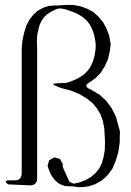

<svg xmlns="http://www.w3.org/2000/svg" viewBox="-20 -787 540 790"><path d="M13.7 -28.3Q-8.8 -44.9 19.5 -44.9H40Q69.3 -44.9 69.3 -74.2V-585.9L72.3 -620.1L79.1 -652.3L87.9 -680.7L100.6 -705.1L117.2 -726.6L135.7 -743.2L157.2 -754.9L180.7 -762.7L205.1 -764.6H220.7L250 -766.6H282.2L312.5 -760.7L338.9 -751L364.3 -737.3L385.7 -717.8L404.3 -695.3L418.9 -668L429.7 -638.7L435.5 -604.5L431.6 -575.2L423.8 -542L410.2 -512.7L393.6 -486.3L372.1 -464.8L345.7 -446.3Q320.3 -431.6 356.4 -417L389.6 -397.5L417 -372.1L439.5 -341.8L457 -306.6L467.8 -267.6L473.6 -246.1L472.7 -224.6V-201.2L466.8 -161.1L456.1 -125L442.4 -92.8L422.9 -66.4L399.4 -44.9L372.1 -29.3L341.8 -19.5L308.6 -16.6L274.4 -20.5H259.8L245.1 -22.5L231.4 -27.3L218.8 -34.2L207 -44.9L196.3 -57.6L188.5 -71.3L181.6 -86.9L175.8 -105.5L182.6 -127.9L204.1 -139.6L226.6 -132.8L238.3 -112.3V-99.6L265.6 -39.1L283.2 -31.2L306.6 -36.1L334 -46.9L355.5 -59.6L373 -75.2L387.7 -92.8L398.4 -114.3L406.2 -140.6L411.1 -169.9L412.1 -204.1L411.1 -222.7L409.2 -257.8L403.3 -289.1L393.6 -316.4L378.9 -340.8L361.3 -362.3L336.9 -381.8L307.6 -399.4L272.5 -414.1L231.4 -424.8L211.9 -432.6Q184.6 -443.4 213.9 -444.3L233.4 -445.3L253.9 -446.3L282.2 -456.1L306.6 -467.8L326.2 -481.4L341.8 -497.1L353.5 -514.6L362.3 -534.2L369.1 -557.6L373 -584L374 -602.5L371.1 -625L366.2 -648.4L358.4 -668.9L348.6 -687.5L335.9 -703.1L320.3 -716.8L299.8 -729.5L276.4 -739.3L248 -749L225.6 -752.9L209 -748L189.5 -738.3L172.9 -727.5L160.2 -714.8L150.4 -700.2L142.6 -683.6L137.7 -664.1L132.8 -641.6L131.8 -616.2L132.8 -581.1V-53.7Q132.8 -24.4 103.5 -24.4Z"/></svg>

Font: B2 Hana
Style: Regular
Weight: 500
Version: 2020-08-05; (max)